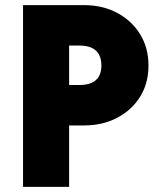

<svg xmlns="http://www.w3.org/2000/svg" viewBox="-20 -730 640 750"><path d="M70 0V-710H308Q381 -710 438 -679.5Q495 -649 527.5 -596Q560 -543 560 -474Q560 -405 527.5 -352.5Q495 -300 438 -270Q381 -240 308 -240H250V0ZM250 -398H290Q376 -398 376 -474Q376 -552 290 -552H250Z"/></svg>

Font: Geist Mono UltraBlack
Style: Regular
Weight: 900
Monospace: yes
Designer: Basement.studio, Andrés Briganti, Mateo Zaragoza
Foundry: Basement.studio, Vercel, Andrés Briganti, Guido Ferreyra, Mateo Zaragoza
Version: Version 1.400; ttfautohint (v1.8.4.7-5d5b)